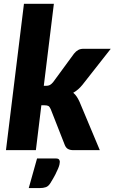

<svg xmlns="http://www.w3.org/2000/svg" viewBox="-20 -768 586 982"><path d="M255.5 -748.5 204 -329H214.5Q227.5 -329 235.2 -333.2Q243 -337.5 251.5 -347.5L358.5 -493.5Q368.5 -506 379.8 -512.2Q391 -518.5 407.5 -518.5H546.5L401.5 -334Q380.5 -308 354.5 -293.5Q365 -285 372.5 -273.5Q380 -262 386.5 -248L490.5 0H355.5Q339 0 328.2 -5.8Q317.5 -11.5 311.5 -26L239.5 -209.5Q234 -222 227.8 -225.8Q221.5 -229.5 207.5 -229.5H191.5L163.5 0H10.5L102.5 -748.5ZM265 42.5Q278.5 42.5 282.2 48.2Q286 54 286 59.5Q286 65 284.2 73.2Q282.5 81.5 277.2 94.2Q272 107 262.8 125Q253.5 143 238 168Q228 184.5 214.8 189.2Q201.5 194 182 194H127L169.5 42.5Z"/></svg>

Font: Lato ExtraBold
Style: Italic
Weight: 800
Italic angle: -7°
Designer: Lukasz Dziedzic with Adam Twardoch and Botio Nikoltchev
Foundry: tyPoland Lukasz Dziedzic
Version: Version 2.015; 2015-08-06; http://www.latofonts.com/